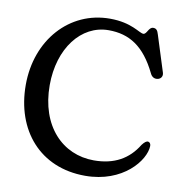

<svg xmlns="http://www.w3.org/2000/svg" viewBox="-82 -792 836 886"><g transform="rotate(10 336.0 -349.0)"><path d="M374.5 18C551.5 18 645.5 -101.5 647 -169.5C647 -179 642.5 -186 635.5 -187.5C627 -189.5 618 -182.5 606.5 -167.5C563.5 -97 497.5 -59 402 -59C255 -59 141.5 -174 141.5 -366C141.5 -538 237 -662.5 366 -662.5C462.5 -662.5 534.5 -618.5 592 -500.5C599 -485 611 -478.5 624 -480C641 -481.5 651.5 -496 646 -513L592.5 -682C587 -701 581 -709 566.5 -709C545 -709 542 -674 525.5 -674C506 -674 465.5 -716 362.5 -716C173.5 -716 32.5 -559 32.5 -348C32.5 -135 163 18 374.5 18Z"/></g></svg>

Font: dr Title
Style: Regular
Weight: 400
Version: Version 1.000;hotconv 1.0.109;makeotfexe 2.5.65596